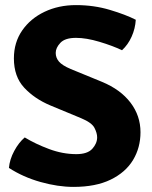

<svg xmlns="http://www.w3.org/2000/svg" viewBox="-20 -718 597 753"><path d="M15 -59.5Q18 -93 35.8 -126Q53.5 -159 77 -179Q119 -153.5 172.5 -133.5Q226 -113.5 279.5 -113.5Q323 -113.5 342 -134.5Q361 -155.5 361 -179.5Q361 -196 350.5 -216.5Q340 -237 298 -254.5L177.5 -304.5Q115.5 -330.5 75 -374Q34.5 -417.5 34.5 -489Q34.5 -551.5 67 -598.5Q99.5 -645.5 154.8 -671.8Q210 -698 278 -698Q348.5 -698 411 -679.2Q473.5 -660.5 512.5 -640.5Q510.5 -606 496.2 -574.2Q482 -542.5 458.5 -521Q420.5 -539 369.5 -554.2Q318.5 -569.5 278 -569.5Q235 -569.5 216.8 -550Q198.5 -530.5 198.5 -510.5Q198.5 -491.5 211.2 -476.5Q224 -461.5 257 -447.5L380 -397Q452.5 -367 491.8 -315.5Q531 -264 531 -199.5Q531 -139 501.8 -90.5Q472.5 -42 414 -13.5Q355.5 15 268 15Q207.5 15 139 -4.2Q70.5 -23.5 15 -59.5Z"/></svg>

Font: Signika SC
Style: Bold
Weight: 700
Designer: Anna Giedryś
Foundry: Anna Giedryś
Version: Version 2.000; ttfautohint (v1.8.3) -l 8 -r 50 -G 200 -x 9 -